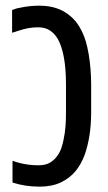

<svg xmlns="http://www.w3.org/2000/svg" viewBox="-20 -660 389 689"><path d="M124 9.8Q97.2 9.8 73.2 6.3Q49.3 2.9 24.9 -4.9V-83Q38.1 -78.1 53 -74.5Q67.9 -70.8 84.2 -68.8Q100.6 -66.9 118.2 -66.9Q143.6 -66.9 159.4 -76.4Q175.3 -85.9 185.5 -100.6Q195.3 -113.8 200.4 -129.4Q205.6 -145 208 -158.2Q213.4 -184.1 215.1 -206.8Q216.8 -229.5 216.8 -257.3V-356.4Q216.8 -413.1 209.2 -454.1Q201.7 -495.1 187 -521Q174.8 -541 158 -551.5Q141.1 -562 116.7 -562Q97.7 -562 80.8 -558.8Q64 -555.7 40.5 -547.9Q36.6 -546.4 32.5 -545.2Q28.3 -543.9 23.4 -542.5V-624Q29.8 -626.5 36.4 -628.7Q43 -630.9 49.8 -631.8Q67.4 -635.7 85 -637.7Q102.5 -639.6 120.6 -639.6Q155.8 -639.6 183.1 -630.4Q210.4 -621.1 231 -603.5Q251.5 -586.9 265.4 -563.2Q279.3 -539.6 287.6 -512.2Q293.9 -491.2 298.3 -465.1Q302.7 -439 304.9 -410.9Q307.1 -382.8 307.1 -356.4V-257.3Q307.1 -211.9 301 -173.6Q294.9 -135.3 283.7 -104Q270.5 -68.8 249.8 -44.4Q229 -20 198.2 -5.4Q182.1 2.4 162.4 6.1Q142.6 9.8 124 9.8Z"/></svg>

Font: Open Sans Condensed Medium
Style: Regular
Weight: 500
Width: 3
Designer: Monotype Design Team
Foundry: Monotype Imaging Inc.
Version: Version 3.000